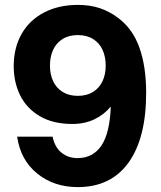

<svg xmlns="http://www.w3.org/2000/svg" viewBox="-20 -752 656 784"><path d="M460.4 -680.4Q521.4 -635.6 549.1 -558.1Q576.8 -480.6 576.8 -373.2Q576.8 -187.8 504.7 -87.9Q432.6 12 297.8 12Q200.2 12 132 -43.3Q63.8 -98.6 50 -194H194.8Q203.4 -151.2 230.8 -128.8Q258.2 -106.4 296.6 -106.4Q359.6 -106.4 394 -157.5Q428.4 -208.6 432.4 -317Q405 -283.6 365.2 -264.7Q325.4 -245.8 275 -245.8Q195.6 -245.8 141.5 -278.2Q87.4 -310.6 61.7 -363.9Q36 -417.2 36 -481.4Q36 -557 68.3 -613.6Q100.6 -670.2 160.1 -701.1Q219.6 -732 297.8 -732Q347.4 -732 386.6 -719Q425.8 -706 460.4 -680.4ZM184 -484.4Q184 -448.4 196.9 -420.6Q209.8 -392.8 235.6 -376.7Q261.4 -360.6 297.8 -360.6Q334.2 -360.6 360 -376.7Q385.8 -392.8 398.7 -420.6Q411.6 -448.4 411.6 -484.4Q411.6 -520.4 398.7 -548.5Q385.8 -576.6 360 -592.7Q334.2 -608.8 297.8 -608.8Q261.4 -608.8 235.6 -592.7Q209.8 -576.6 196.9 -548.5Q184 -520.4 184 -484.4Z"/></svg>

Font: Aspekta Variable
Style: Regular
Weight: 400
Designer: Ivo Dolenc
Version: Version 2.100